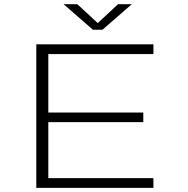

<svg xmlns="http://www.w3.org/2000/svg" viewBox="-20 -916 915 936"><path d="M157 0V-700H728V-652.5H215.5V-367.5H678.5V-320.5H215.5V-47.5H728V0ZM290 -895.5H357L456.5 -803.5L555.5 -895.5H622.5L479.5 -771H433Z"/></svg>

Font: Trispace SemiExpanded ExtraLight
Style: Regular
Weight: 200
Width: 6
Designer: Tyler Finck
Foundry: Etcetera Type Company
Version: Version 1.210; ttfautohint (v1.8.3)